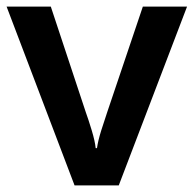

<svg xmlns="http://www.w3.org/2000/svg" viewBox="-20 -562 587 582"><path d="M206 0 0 -542H134L240 -222Q248 -200 258 -167Q268 -134 270 -113H274Q277 -135 287 -167Q297 -199 305 -222L413 -542H547L340 0Z"/></svg>

Font: Noto Sans Lao Looped SemiBold
Style: Regular
Weight: 600
Designer: Mark Frömberg, Ben Mitchell
Foundry: The Fontpad Ltd
Version: Version 1.002; ttfautohint (v1.8.4.7-5d5b)